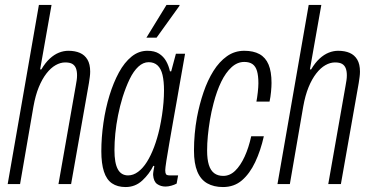

<svg xmlns="http://www.w3.org/2000/svg" viewBox="-20 -743 1493 775"><path d="M11 0 137 -723H188L142 -463H147Q163 -490 181 -506.5Q199 -523 218 -530.5Q237 -538 256 -538Q283 -538 302.5 -529.5Q322 -521 333 -502.5Q344 -484 344 -454Q344 -444 342.5 -432.5Q341 -421 339 -408L267 0H216L286 -398Q288 -409 289.5 -419Q291 -429 291 -439Q291 -456 286.5 -467.5Q282 -479 272 -485Q262 -491 243 -491Q224 -491 204.5 -480Q185 -469 167.5 -446.5Q150 -424 136.5 -391Q123 -358 115 -313L61 0Z M487 12Q454 12 432 -3Q410 -18 399.5 -50.5Q389 -83 389 -133Q389 -188 397.5 -247Q406 -306 422 -358Q438 -410 460 -450.5Q482 -491 511 -514.5Q540 -538 575 -538Q604 -538 622 -526.5Q640 -515 650.5 -496.5Q661 -478 666 -455H671L690 -526H727L706 -407Q702 -382 694.5 -341Q687 -300 679 -254Q671 -208 663.5 -165.5Q656 -123 651.5 -93.5Q647 -64 647 -56Q647 -45 650 -40Q653 -35 666 -35H699L693 -2Q684 3 671.5 6.5Q659 10 648 10Q629 10 614.5 0Q600 -10 598 -37Q598 -44 599.5 -53Q601 -62 603 -72L599 -74Q583 -41 554.5 -14.5Q526 12 487 12ZM497 -35Q518 -35 537.5 -49.5Q557 -64 573 -89.5Q589 -115 602 -149.5Q615 -184 624 -224Q630 -252 634 -278.5Q638 -305 640 -330Q642 -355 642 -378Q642 -415 636 -440.5Q630 -466 616 -479Q602 -492 580 -492Q558 -492 538.5 -474Q519 -456 503.5 -424Q488 -392 475 -351Q464 -315 456.5 -277.5Q449 -240 445.5 -204.5Q442 -169 442 -137Q442 -85 455.5 -60Q469 -35 497 -35ZM571 -591 652 -723H705L704 -719L612 -591Z M880 12Q843 12 816.5 -3Q790 -18 776.5 -50.5Q763 -83 763 -135Q763 -169 766 -202.5Q769 -236 775 -269Q785 -322 801.5 -370.5Q818 -419 841.5 -456.5Q865 -494 896 -516Q927 -538 966 -538Q1003 -538 1027.5 -524.5Q1052 -511 1064 -482.5Q1076 -454 1076 -408Q1076 -394 1074 -372.5Q1072 -351 1068 -333H1015Q1018 -348 1020.5 -370Q1023 -392 1023 -407Q1023 -437 1017.5 -456Q1012 -475 999.5 -484Q987 -493 966 -493Q938 -493 914.5 -471.5Q891 -450 873 -413Q855 -376 842 -326Q833 -292 827.5 -259Q822 -226 819 -195Q816 -164 816 -135Q816 -100 823 -77.5Q830 -55 844.5 -44Q859 -33 881 -33Q908 -33 929.5 -54Q951 -75 967.5 -111Q984 -147 994 -193H1045Q1032 -135 1010 -88.5Q988 -42 956.5 -15Q925 12 880 12Z M1100 0 1226 -723H1277L1231 -463H1236Q1252 -490 1270 -506.5Q1288 -523 1307 -530.5Q1326 -538 1345 -538Q1372 -538 1391.5 -529.5Q1411 -521 1422 -502.5Q1433 -484 1433 -454Q1433 -444 1431.5 -432.5Q1430 -421 1428 -408L1356 0H1305L1375 -398Q1377 -409 1378.5 -419Q1380 -429 1380 -439Q1380 -456 1375.5 -467.5Q1371 -479 1361 -485Q1351 -491 1332 -491Q1313 -491 1293.5 -480Q1274 -469 1256.5 -446.5Q1239 -424 1225.5 -391Q1212 -358 1204 -313L1150 0Z"/></svg>

Font: Archivo ExtraCondensed ExtraLight
Style: Italic
Weight: 250
Width: 2
Italic angle: -10°
Designer: Hector Gatti
Foundry: Omnibus-Type
Version: Version 2.001